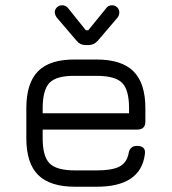

<svg xmlns="http://www.w3.org/2000/svg" viewBox="-20 -709 652 729"><path d="M237 -680 306 -594H315L385 -680Q392 -689 406 -689Q417 -689 425 -681Q433 -673 433 -662Q433 -652 427 -643L351 -554Q336 -538 317 -538H304Q284 -538 271 -554L195 -643Q188 -654 188 -662Q188 -673 196 -681Q204 -689 216 -689Q228 -689 237 -680ZM265 0Q170 0 125 -44.5Q80 -89 80 -184V-298Q80 -394 125 -439Q170 -484 265 -483H347Q442 -483 487 -438Q532 -393 532 -298V-248Q532 -217 501 -217H142V-184Q142 -115 168.5 -88.5Q195 -62 265 -62H347Q406 -62 433.5 -76.5Q461 -91 468 -125Q472 -155 500 -155Q535 -155 530 -123Q514 0 347 0ZM265 -421Q195 -422 168.5 -395Q142 -368 142 -298V-279H470V-298Q470 -368 443.5 -394.5Q417 -421 347 -421Z"/></svg>

Font: Jura Medium
Style: Regular
Weight: 500
Designer: Daniel Johnson, Alexei Vanyashin
Foundry: Daniel Johnson
Version: Version 5.103